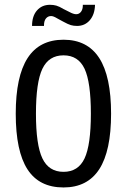

<svg xmlns="http://www.w3.org/2000/svg" viewBox="-20 -785 540 816"><path d="M366.2 -301.8Q366.2 -435.5 339.4 -492.7Q312.5 -549.8 250 -549.8Q187.5 -549.8 160.2 -492.7Q132.8 -435.5 132.8 -301.8Q132.8 -168.9 160.2 -111.8Q187.5 -54.7 250 -54.7Q312.5 -54.7 339.4 -111.8Q366.2 -168.9 366.2 -301.8ZM452.1 -301.8Q452.1 -143.6 401.9 -65.9Q351.6 11.7 250 11.7Q146.5 11.7 96.7 -65.4Q46.9 -142.6 46.9 -301.8Q46.9 -460 97.2 -538.1Q147.5 -616.2 250 -616.2Q351.6 -616.2 401.9 -538.1Q452.1 -460 452.1 -301.8ZM248 -693.4 224.6 -706.1Q214.8 -711.9 208.5 -714.4Q202.1 -716.8 197.3 -716.8Q183.6 -716.8 175.3 -706.5Q167 -696.3 167 -677.7V-674.8H116.2Q116.2 -716.8 137.2 -740.7Q158.2 -764.6 192.4 -764.6Q207 -764.6 219.2 -761.2Q231.4 -757.8 251 -746.1L274.4 -734.4Q283.2 -729.5 290.5 -727.1Q297.9 -724.6 303.7 -724.6Q316.4 -724.6 324.2 -734.9Q332 -745.1 332 -761.7V-764.6H383.8Q382.8 -723.6 361.8 -699.2Q340.8 -674.8 307.6 -674.8Q293 -674.8 281.2 -678.2Q269.5 -681.6 248 -693.4Z"/></svg>

Font: BabelStone Coelbren y Beirdd
Style: Regular
Weight: 400
Designer: Andrew West
Foundry: BabelStone
Version: Version 1.00;September 27, 2022